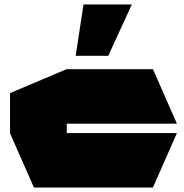

<svg xmlns="http://www.w3.org/2000/svg" viewBox="-20 -840 822 860"><path d="M132 0 25 -243V-244H772V-243L665 0ZM25 -244V-423L278 -530H279V-244ZM279 -286V-530H665L772 -287V-286ZM319 -590 354 -820H570V-819L465 -590Z"/></svg>

Font: Foldit Black
Style: Regular
Weight: 900
Version: Version 1.003